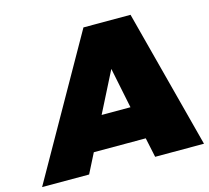

<svg xmlns="http://www.w3.org/2000/svg" viewBox="-121 -820 1022 938"><g transform="rotate(-15 389.5 -350.5)"><path d="M-20 0 377 -701.2H615.2L798.8 0H551.8L530.8 -99.1H268.1L217.8 0ZM352.1 -265.1H498L456.1 -470.2Z"/></g></svg>

Font: Trueno Black
Style: Italic
Weight: 900
Designer: Julieta Ulanovsky
Foundry: Julieta Ulanovsky
Version: Version 3.001b | FøM Fix